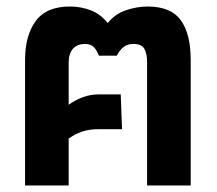

<svg xmlns="http://www.w3.org/2000/svg" viewBox="-20 -570 668 590"><path d="M57 0V-386Q57 -460 89.5 -505Q122 -550 195 -550Q228 -550 258.5 -538.5Q289 -527 311 -499Q333 -527 367 -538.5Q401 -550 433 -550Q505 -550 535.5 -508Q566 -466 566 -386V0H432V-379Q432 -405 423.5 -420Q415 -435 390 -435Q371 -435 359 -425Q347 -415 339 -399H284Q278 -415 268.5 -425Q259 -435 242 -435Q217 -435 204 -420Q191 -405 191 -379V-248Q210 -262 233.5 -271Q257 -280 285 -280H351L355 -173H282Q254 -173 232 -165.5Q210 -158 191 -144V0Z"/></svg>

Font: Kanit Medium
Style: Regular
Weight: 500
Designer: Katatrad Team
Foundry: CadsonDemak
Version: Version 2.000; ttfautohint (v1.8.3)